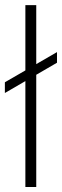

<svg xmlns="http://www.w3.org/2000/svg" viewBox="-20 -748 248 768"><path d="M125 -727.5V0H81.5V-727.5ZM-0.5 -376V-418.9L208 -539.6V-497.1Z"/></svg>

Font: Inter 20pt ExtraLight
Style: Regular
Weight: 250
Version: Version 4.001;git-66647c0bb